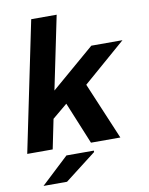

<svg xmlns="http://www.w3.org/2000/svg" viewBox="-98 -801 826 1062"><g transform="rotate(-10 314.5 -270.0)"><path d="M629 -528 389 -320 524 0H359L262 -236L178 -166L144 0H1L152 -730H295L210 -319L454 -528ZM59 190 213 46H367V54L191 190Z"/></g></svg>

Font: Nacelle Bold
Style: Italic
Weight: 700
Italic angle: -12°
Designer: Sora Sagano
Foundry: Sora Sagano
Version: Version 1.000;FEAKit 1.0